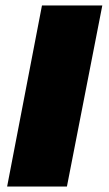

<svg xmlns="http://www.w3.org/2000/svg" viewBox="-20 -680 398 700"><path d="M6 0 133 -660H353L224 0Z"/></svg>

Font: Sansita One
Style: Regular
Weight: 400
Designer: Pablo Cosgaya
Foundry: Omnibus-Type
Version: Version 1.001